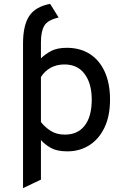

<svg xmlns="http://www.w3.org/2000/svg" viewBox="-20 -770 656 992"><path d="M99 202V-544.5Q99 -638.5 130.8 -687Q162.5 -735.5 239 -750L283 -679.5Q226 -666.5 208.8 -637Q191.5 -607.5 191.5 -551.5V-468.5Q214.5 -491 245.2 -507Q276 -523 325.5 -523Q394.5 -523 444.5 -490.8Q494.5 -458.5 521.5 -398.5Q548.5 -338.5 548.5 -255.5Q548.5 -171 520 -111.2Q491.5 -51.5 441.8 -19.8Q392 12 328 12Q275.5 12 244 -5.2Q212.5 -22.5 191.5 -46.5V158ZM315.5 -74.5Q382 -74.5 418 -121.5Q454 -168.5 454 -255.5Q454 -338 417.5 -387.5Q381 -437 313 -437Q272.5 -437 241.5 -419.8Q210.5 -402.5 191.5 -372V-139.5Q212 -113 242.2 -93.8Q272.5 -74.5 315.5 -74.5Z"/></svg>

Font: Overpass Mono Light Medium
Style: Regular
Weight: 500
Monospace: yes
Version: Version 4.000